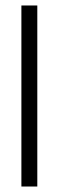

<svg xmlns="http://www.w3.org/2000/svg" viewBox="-20 -680 214 700"><path d="M58 0V-660H116V0Z"/></svg>

Font: Bricolage Grotesque 48pt ExtraLight
Style: Regular
Weight: 200
Designer: Mathieu Triay
Foundry: Atelier Triay
Version: Version 1.000; ttfautohint (v1.8.4.7-5d5b);gftools[0.9.32]